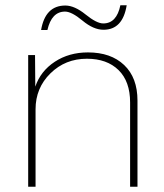

<svg xmlns="http://www.w3.org/2000/svg" viewBox="-20 -709 622 729"><path d="M461 -689Q446 -596 373 -596Q335 -596 293.5 -630.5Q252 -665 227 -665Q176 -665 160 -595H136Q152 -688 228 -688Q263 -688 305 -654Q347 -620 372 -620Q423 -620 437 -689ZM314 -510Q401 -510 451.5 -462Q502 -414 502 -327V0H474V-320Q474 -400 430 -443Q386 -486 310 -486Q228 -486 171.5 -430.5Q115 -375 115 -294V0H87V-500H113L114 -380Q134 -439 188 -474.5Q242 -510 314 -510Z"/></svg>

Font: Elaine Sans ExtraLight
Style: Regular
Weight: 275
Designer: Wei Huang
Foundry: Wei Huang
Version: Version 2.001;December 24, 2019;FontCreator 12.0.0.2547 64-b